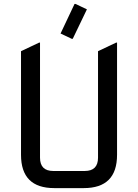

<svg xmlns="http://www.w3.org/2000/svg" viewBox="-20 -966 709 986"><path d="M258.8 0Q87.9 0 87.9 -170.9V-703.1L180.7 -747.1H185.5V-156.2Q185.5 -87.9 253.9 -87.9H415Q483.4 -87.9 483.4 -156.2V-703.1L576.2 -747.1H581.1V-170.9Q581.1 0 410.2 0ZM367.7 -945.8 426.3 -918 353.5 -766.6H348.6L291 -793.9L362.8 -945.8Z"/></svg>

Font: Nova Square
Style: Book
Weight: 400
Designer: Wojciech Kalinowski "wmk69" (wmk69@o2.pl)
Foundry: Wojciech Kalinowski "wmk69" (wmk69@o2.pl)
Version: Version 3.1.0; 2021-05-23